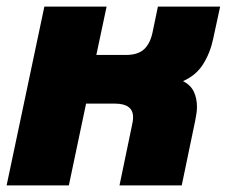

<svg xmlns="http://www.w3.org/2000/svg" viewBox="-31 -560 685 580"><path d="M-11 0 103 -540H291L260 -394H349Q386 -394 404.5 -411.5Q423 -429 430 -463L446 -540H634L613 -443Q604 -400 582.5 -366Q561 -332 522 -315Q545 -303 554.5 -283Q564 -263 564 -237Q564 -227 562.5 -217.5Q561 -208 559 -197L518 0H330L367 -178Q369 -186 370 -193Q371 -200 371 -206Q371 -247 316 -247H229L177 0Z"/></svg>

Font: Kanit
Style: Bold Italic
Weight: 700
Italic angle: -12°
Designer: Katatrad Team
Foundry: CadsonDemak
Version: Version 2.000; ttfautohint (v1.8.3)